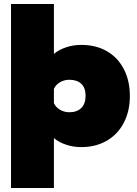

<svg xmlns="http://www.w3.org/2000/svg" viewBox="-20 -719 683 958"><path d="M35 -699H249V-450Q272 -470 308.5 -482.5Q345 -495 385 -495Q459 -495 513.5 -463.5Q568 -432 598 -374Q628 -316 628 -240Q628 -165 598 -107Q568 -49 513 -17Q458 15 385 15Q345 15 308.5 2.5Q272 -10 249 -30V219H35ZM407 -241Q407 -281 385.5 -301Q364 -321 326 -321Q301 -321 280 -309Q259 -297 249 -276V-204Q259 -183 280 -171Q301 -159 326 -159Q364 -159 385.5 -180Q407 -201 407 -241Z"/></svg>

Font: Readiness Black
Style: Regular
Weight: 900
Designer: Katatrad Team
Foundry: CadsonDemak
Version: Version 1.00;April 23, 2019;FontCreator 11.5.0.2425 64-bit; 